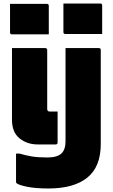

<svg xmlns="http://www.w3.org/2000/svg" viewBox="-20 -820 640 1090"><path d="M560 -627H351Q340 -627 340 -638V-800H549Q560 -800 560 -789ZM257 -625H48Q37 -625 37 -636V-798H246Q257 -798 257 -787ZM237 -547Q242 -547 245 -544Q248 -541 248 -536V-201Q248 -194 252 -190Q255 -187 261 -187H307V-11Q307 0 296 0H194Q134 0 91 -34.5Q48 -69 48 -141V-547ZM541 -547Q552 -547 552 -536V-2Q552 127 475.5 188.5Q399 250 256 250Q180 250 132.5 240Q85 230 74 220Q71 217 71 212V52H91Q125 62 159.5 68Q194 74 249 74Q305 74 329 51Q352 29 352 -18V-547Z"/></svg>

Font: Recursive Mn Lnr St Blk
Style: Regular
Weight: 900
Monospace: yes
Version: Version 1.079;hotconv 1.0.112;makeotfexe 2.5.65598; ttfautoh